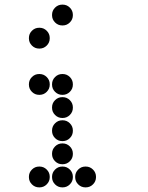

<svg xmlns="http://www.w3.org/2000/svg" viewBox="-20 -815 640 830"><path d="M249 -795Q231 -795 218 -782Q205 -769 205 -751V-749Q205 -731 218 -718Q231 -705 249 -705H251Q269 -705 282 -718Q295 -731 295 -749V-751Q295 -769 282 -782Q269 -795 251 -795ZM149 -695Q131 -695 118 -682Q105 -669 105 -651V-649Q105 -631 118 -618Q131 -605 149 -605H151Q169 -605 182 -618Q195 -631 195 -649V-651Q195 -669 182 -682Q169 -695 151 -695ZM149 -495Q131 -495 118 -482Q105 -469 105 -451V-449Q105 -431 118 -418Q131 -405 149 -405H151Q169 -405 182 -418Q195 -431 195 -449V-451Q195 -469 182 -482Q169 -495 151 -495ZM249 -495Q231 -495 218 -482Q205 -469 205 -451V-449Q205 -431 218 -418Q231 -405 249 -405H251Q269 -405 282 -418Q295 -431 295 -449V-451Q295 -469 282 -482Q269 -495 251 -495ZM249 -395Q231 -395 218 -382Q205 -369 205 -351V-349Q205 -331 218 -318Q231 -305 249 -305H251Q269 -305 282 -318Q295 -331 295 -349V-351Q295 -369 282 -382Q269 -395 251 -395ZM249 -295Q231 -295 218 -282Q205 -269 205 -251V-249Q205 -231 218 -218Q231 -205 249 -205H251Q269 -205 282 -218Q295 -231 295 -249V-251Q295 -269 282 -282Q269 -295 251 -295ZM249 -195Q231 -195 218 -182Q205 -169 205 -151V-149Q205 -131 218 -118Q231 -105 249 -105H251Q269 -105 282 -118Q295 -131 295 -149V-151Q295 -169 282 -182Q269 -195 251 -195ZM149 -95Q131 -95 118 -82Q105 -69 105 -51V-49Q105 -31 118 -18Q131 -5 149 -5H151Q169 -5 182 -18Q195 -31 195 -49V-51Q195 -69 182 -82Q169 -95 151 -95ZM249 -95Q231 -95 218 -82Q205 -69 205 -51V-49Q205 -31 218 -18Q231 -5 249 -5H251Q269 -5 282 -18Q295 -31 295 -49V-51Q295 -69 282 -82Q269 -95 251 -95ZM349 -95Q331 -95 318 -82Q305 -69 305 -51V-49Q305 -31 318 -18Q331 -5 349 -5H351Q369 -5 382 -18Q395 -31 395 -49V-51Q395 -69 382 -82Q369 -95 351 -95Z"/></svg>

Font: Doto Black Rounded Black
Style: Regular
Weight: 900
Monospace: yes
Version: Version 1.000